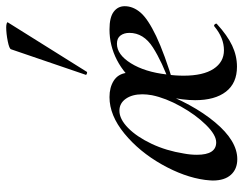

<svg xmlns="http://www.w3.org/2000/svg" viewBox="-103 -669 785 619"><g transform="rotate(-90 289.5 -359.5)"><path d="M17 -66Q17 -73 19 -91Q28 -158 69 -230.5Q110 -303 168.5 -351Q227 -399 286 -399Q317 -399 338.5 -385.5Q360 -372 364 -345Q356 -330 338 -300Q327 -282 307 -246Q265 -131 205 -59Q145 13 86 13Q54 13 35.5 -7.5Q17 -28 17 -66ZM292 -262Q295 -279 295 -293Q295 -326 280.5 -346.5Q266 -367 242 -367Q215 -367 186.5 -339Q158 -311 135.5 -263.5Q113 -216 104 -159Q100 -138 100 -117Q100 -55 140 -55Q164 -55 196.5 -88Q229 -121 256 -169.5Q283 -218 292 -262ZM276 -123Q276 -161 287 -211L323 -305Q359 -351 405.5 -375Q452 -399 504 -399Q543 -399 561 -385.5Q579 -372 579 -350Q579 -323 558.5 -299Q538 -275 482.5 -248.5Q427 -222 325 -191L326 -203Q399 -229 446 -259Q493 -289 493 -335Q493 -352 484.5 -363.5Q476 -375 458 -375Q423 -375 395 -330Q367 -285 359 -215Q355 -188 355 -160Q355 -97 377 -63.5Q399 -30 437 -30Q477 -30 514 -61L516 -62Q519 -62 521.5 -58.5Q524 -55 522 -53Q485 -19 452 -3.5Q419 12 384 12Q331 12 303.5 -23.5Q276 -59 276 -123ZM358 -476 440 -716Q441 -722 466 -727Q491 -732 511 -732Q518 -732 523 -730.5Q528 -729 527 -727L368 -473Q367 -470 361.5 -472Q356 -474 358 -476Z"/></g></svg>

Font: Cormorant Infant SemiBold
Style: Italic
Weight: 600
Italic angle: -10°
Designer: Christian Thalmann (Catharsis Fonts)
Foundry: Catharsis Fonts
Version: Version 4.000